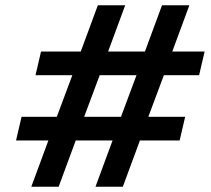

<svg xmlns="http://www.w3.org/2000/svg" viewBox="-20 -710 802 730"><path d="M447 0 512 -176H663L684 -266H544L603 -424H737L758 -514H635L700 -690H596L531 -514H391L456 -690H352L287 -514H136L115 -424H255L196 -266H62L41 -176H164L99 0H203L268 -176H408L343 0ZM440 -266H300L359 -424H499Z"/></svg>

Font: Brisa Sans Medium
Style: Italic
Weight: 600
Italic angle: -8°
Designer: Dalton Maag Ltd
Foundry: Dalton Maag Ltd
Version: Version 1.101;July 10, 2019;FontCreator 11.5.0.2425 64-bit